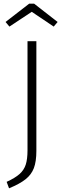

<svg xmlns="http://www.w3.org/2000/svg" viewBox="-20 -907 332 1040"><path d="M177 -90Q177 -32 163.5 3.5Q150 39 118.5 64Q87 89 29 113L16 78Q62 57 86 35.5Q110 14 119.5 -15.5Q129 -45 129 -93V-684H177ZM10 -788 138 -887H165L292 -788L271 -763L152 -843L31 -763Z"/></svg>

Font: FiraGO ExtraLight
Style: Regular
Weight: 200
Designer: bBox Type
Foundry: bBox Type GmbH
Version: Version 1.001